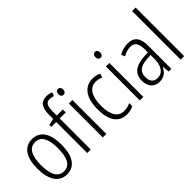

<svg xmlns="http://www.w3.org/2000/svg" viewBox="13 -1507 2126 2126"><g transform="rotate(-45 1076.0 -443.5)"><path d="M426 -333C426 -505 363 -608 238 -608C113 -608 48 -509 48 -333C48 -159 115 -56 237 -56C363 -56 426 -159 426 -333ZM104 -333C104 -479 145 -560 238 -560C332 -560 370 -474 370 -333C370 -184 329 -104 237 -104C146 -104 104 -187 104 -333Z M711 -552V-598H616V-652C616 -748 635 -783 689 -783C708 -783 729 -779 747 -772L762 -816C740 -825 716 -831 686 -831C595 -831 561 -772 561 -654V-600L485 -583V-552H561V-66H616V-552Z M833 -797C808 -797 796 -779 796 -752C796 -724 809 -707 833 -707C857 -707 870 -724 870 -752C870 -779 858 -797 833 -797ZM860 -598H805V-66H860Z M1177 -56C1214 -56 1253 -65 1281 -80V-128C1250 -114 1216 -105 1181 -105C1083 -105 1039 -190 1039 -328C1039 -478 1093 -559 1186 -559C1213 -559 1242 -552 1268 -539L1285 -585C1258 -600 1224 -608 1184 -608C1058 -608 984 -507 984 -327C984 -154 1049 -56 1177 -56Z M1413 -797C1388 -797 1376 -779 1376 -752C1376 -724 1389 -707 1413 -707C1437 -707 1450 -724 1450 -752C1450 -779 1438 -797 1413 -797ZM1440 -598H1385V-66H1440Z M1734 -608C1685 -608 1637 -594 1596 -570L1614 -527C1656 -550 1694 -561 1729 -561C1795 -561 1824 -523 1824 -421V-380L1753 -375C1625 -366 1554 -311 1554 -205C1554 -121 1598 -56 1687 -56C1763 -56 1802 -96 1827 -151H1829L1837 -66H1879V-425C1879 -551 1835 -608 1734 -608ZM1759 -333 1825 -338V-282C1825 -171 1783 -101 1700 -101C1644 -101 1610 -137 1610 -206C1610 -285 1658 -326 1759 -333Z M2079 -66V-826H2024V-66Z"/></g></svg>

Font: Noto Sans Malayalam UI Condensed Light
Style: Regular
Weight: 300
Width: 3
Designer: Jelle Bosma - Monotype Design Team
Foundry: Monotype Imaging Inc.
Version: Version 2.104